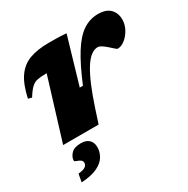

<svg xmlns="http://www.w3.org/2000/svg" viewBox="-173 -688 1048 1073"><g transform="rotate(-30 351.5 -152.0)"><path d="M186.5 -393.5H179Q146.5 -393.5 125.5 -389Q104.5 -384.5 87.2 -368.2Q70 -352 48 -316.5L24.5 -322.5Q42.5 -406 74.8 -452Q107 -498 157.5 -516.5Q208 -535 280 -535Q308 -535 326 -534.8Q344 -534.5 359.5 -533.8Q375 -533 394.5 -531.5L306.5 -231.5H327Q373.5 -343.5 415.5 -410.5Q457.5 -477.5 502 -507.2Q546.5 -537 600 -537Q651.5 -537 677.2 -510.8Q703 -484.5 703 -443Q703 -411 687 -381.2Q671 -351.5 647 -332.5Q623 -313.5 598.5 -313.5Q595.5 -313.5 582.8 -325Q570 -336.5 557 -348Q544 -359.5 530.2 -368.5Q516.5 -377.5 506 -377.5Q459.5 -377.5 415.5 -306.5Q371.5 -235.5 323 -87.5L294.5 0H65.5ZM73 106.5Q73 82.5 92.8 61.5Q112.5 40.5 155.5 40.5Q189.5 40.5 207.5 57.8Q225.5 75 225.5 106Q225.5 135 209.8 162.8Q194 190.5 156 209.5Q118 228.5 51 232.5L60 181.5Q95.5 178 107.2 168Q119 158 119 145Q119 131.5 107.5 124.8Q96 118 84.5 114.2Q73 110.5 73 106.5Z"/></g></svg>

Font: Newsreader Caption ExtraBold
Style: Italic
Weight: 800
Italic angle: -17°
Designer: Hugues Gentile
Foundry: Production Type
Version: Version 1.001